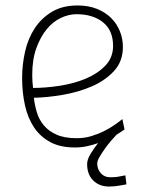

<svg xmlns="http://www.w3.org/2000/svg" viewBox="-20 -529 547 703"><path d="M443 146Q432 148 421 150Q411 152 400.5 153Q390 154 379 154Q344 154 321.5 132Q299 110 299 72Q299 55 311.5 34.5Q324 14 339 -5Q319 2 298 6.5Q277 11 254 11Q201 11 164.5 -8.5Q128 -28 105 -62Q82 -96 71.5 -143Q61 -190 61 -244Q61 -293 72 -341Q83 -389 107.5 -426Q132 -463 170.5 -486Q209 -509 264 -509Q304 -509 335 -496.5Q366 -484 387 -463Q408 -442 419 -414.5Q430 -387 430 -357Q430 -304 397 -268.5Q364 -233 314.5 -212Q265 -191 208.5 -181.5Q152 -172 104 -171Q107 -144 115 -117.5Q123 -91 140.5 -70Q158 -49 187 -36Q216 -23 261 -23Q289 -23 314 -30.5Q339 -38 361 -49Q383 -60 400 -72Q417 -84 428 -93L436 -55Q431 -52 427 -49Q423 -46 418 -43Q413 -40 407 -36Q399 -28 387 -14Q375 0 364 15.5Q353 31 344.5 45.5Q336 60 336 70Q336 90 349 105Q362 120 383 120Q390 120 399.5 119.5Q409 119 418 117Q429 115 439 113ZM101 -207Q147 -207 199 -215Q251 -223 294 -241Q337 -259 365.5 -288.5Q394 -318 394 -361Q394 -418 357 -447.5Q320 -477 260 -477Q232 -477 203 -463.5Q174 -450 151 -422Q128 -394 113 -352.5Q98 -311 98 -254Q98 -231 101 -207Z"/></svg>

Font: Panefresco 1wt
Style: Regular
Weight: 250
Version: Version 1.000